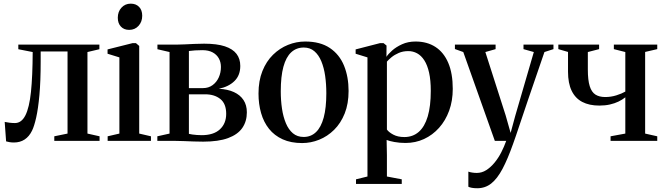

<svg xmlns="http://www.w3.org/2000/svg" viewBox="-20 -750 3536 1022"><path d="M54 8.5Q40.5 8.5 30 6.5Q19.5 4.5 12.5 2.5L5 -101Q15.5 -98.5 30.8 -96.8Q46 -95 59.5 -95Q94.5 -95 115.2 -136Q136 -177 144.8 -260.8Q153.5 -344.5 154 -473L77.5 -488V-512.5H509V-488L445.5 -473V-39L510 -24.5V0H269V-24.5L339.5 -39V-476H196.5V-423Q196.5 -318 189.8 -244Q183 -170 172.5 -123.8Q162 -77.5 150.5 -54.5Q135.5 -23.5 111.2 -7.5Q87 8.5 54 8.5Z M553 0V-24.5L615.5 -39V-444.5L552.5 -464V-487L686 -520.5H703.5L721 -505.5V-39L783.5 -24.5V0ZM667 -591Q640 -591 623.5 -608.5Q607 -626 607 -655.5Q607 -688 626.5 -709.2Q646 -730.5 675.5 -730.5H676.5Q703.5 -730.5 720.2 -713.5Q737 -696.5 737 -666Q737 -634 717.5 -612.5Q698 -591 668 -591Z M1061.5 4Q1037 4 1010.2 3Q983.5 2 958.8 1Q934 0 916 0H817.5V-24.5L882.5 -39V-473L818 -488V-512.5H919.5Q938.5 -512.5 963 -513.8Q987.5 -515 1014.5 -516.2Q1041.5 -517.5 1066.5 -517.5Q1134.5 -517.5 1176.8 -503.5Q1219 -489.5 1239 -463.2Q1259 -437 1259 -399Q1259 -349 1228.2 -318.8Q1197.5 -288.5 1145 -277.5Q1192 -275 1225.2 -259.8Q1258.5 -244.5 1276.2 -217.5Q1294 -190.5 1294 -152Q1294 -104 1269.8 -69Q1245.5 -34 1194.2 -15Q1143 4 1061.5 4ZM1053.5 -30.5Q1117 -30.5 1150.5 -61.5Q1184 -92.5 1184 -144Q1184 -198 1152.8 -223Q1121.5 -248 1072.5 -248H985.5V-37.5Q993 -35.5 1004 -34Q1015 -32.5 1027.8 -31.5Q1040.5 -30.5 1053.5 -30.5ZM985.5 -281H1060.5Q1090 -281 1111.5 -296.8Q1133 -312.5 1144.5 -338Q1156 -363.5 1156 -393.5Q1156 -419 1144.8 -439.2Q1133.5 -459.5 1111.8 -471.2Q1090 -483 1057 -483Q1037 -483 1018.5 -481.8Q1000 -480.5 985.5 -478.5Z M1356 -252Q1356 -320 1376.8 -371.8Q1397.5 -423.5 1433.2 -458.5Q1469 -493.5 1513.2 -511.2Q1557.5 -529 1604.5 -529Q1684.5 -529 1735.8 -494.5Q1787 -460 1811.2 -400.5Q1835.5 -341 1835.5 -266Q1835.5 -198 1814.8 -146Q1794 -94 1758.5 -59Q1723 -24 1678.8 -6.2Q1634.5 11.5 1588 11.5Q1528.5 11.5 1484.5 -8.5Q1440.5 -28.5 1412 -64.2Q1383.5 -100 1369.8 -148Q1356 -196 1356 -252ZM1596.5 -21Q1635 -21 1662 -46.8Q1689 -72.5 1703 -124.2Q1717 -176 1717 -253.5Q1717 -302 1710.8 -345.8Q1704.5 -389.5 1690.5 -423.5Q1676.5 -457.5 1653.5 -477.2Q1630.5 -497 1597 -497Q1557.5 -497 1530 -471.5Q1502.5 -446 1488.5 -394.5Q1474.5 -343 1474.5 -264Q1474.5 -215.5 1481 -171.8Q1487.5 -128 1501.8 -94Q1516 -60 1539.2 -40.5Q1562.5 -21 1596.5 -21Z M1875 229V204.5L1936 189.5V-444.5L1873 -464V-487L2003 -520.5H2021.5L2037.5 -507.5L2037 -447.5Q2046 -462 2067.2 -481Q2088.5 -500 2120.2 -514.5Q2152 -529 2192 -529Q2253.5 -529 2298 -500Q2342.5 -471 2366.2 -415Q2390 -359 2390 -277Q2390 -213.5 2370.8 -160.8Q2351.5 -108 2317 -69.5Q2282.5 -31 2237 -10Q2191.5 11 2138.5 11Q2107 11 2079 5.8Q2051 0.5 2038 -5L2039.5 75.5V189.5L2118.5 204.5V229ZM2132 -20.5Q2177.5 -20.5 2209 -48Q2240.5 -75.5 2256.8 -130.2Q2273 -185 2273 -266Q2273 -323 2264 -363.2Q2255 -403.5 2238.5 -429Q2222 -454.5 2200.2 -466.2Q2178.5 -478 2153.5 -478Q2125 -478 2102.5 -468.2Q2080 -458.5 2064.2 -445.5Q2048.5 -432.5 2039.5 -422V-60.5Q2049 -46.5 2073.2 -33.5Q2097.5 -20.5 2132 -20.5Z M2520.5 252Q2504 252 2491.8 249.8Q2479.5 247.5 2473 244V163.5Q2480.5 166.5 2493 168.5Q2505.5 170.5 2518 170.5Q2545 170.5 2568.5 155.5Q2592 140.5 2612.2 116Q2632.5 91.5 2648 61.2Q2663.5 31 2674.5 0H2614L2446 -473L2401.5 -489V-512.5H2618V-488.5L2563.5 -473L2671.5 -136L2698 -42.5L2722.5 -133L2821.5 -473L2766.5 -488.5V-512.5H2926V-488.5L2878 -473Q2856.5 -409.5 2834 -344.8Q2811.5 -280 2791.2 -220Q2771 -160 2754.2 -110.2Q2737.5 -60.5 2726.2 -27.2Q2715 6 2711 16Q2682.5 96.5 2654.8 148.8Q2627 201 2595 226.5Q2563 252 2520.5 252Z M3230 0V-24.5L3308.5 -39V-232Q3293 -219.5 3272.5 -209.5Q3252 -199.5 3226.5 -193.8Q3201 -188 3170 -188Q3116.5 -188 3079.2 -207.5Q3042 -227 3022.8 -267Q3003.5 -307 3003.5 -368.5V-473.5L2952 -488.5V-512.5H3169V-488.5L3109 -473V-379.5Q3109 -323.5 3119 -291.5Q3129 -259.5 3149.5 -246.5Q3170 -233.5 3201.5 -233.5Q3232 -233.5 3260.8 -242.5Q3289.5 -251.5 3308.5 -262.5V-473L3247.5 -488.5V-512.5H3478.5V-488.5L3414 -473.5V-39L3478.5 -24.5V0Z"/></svg>

Font: Merriweather 120pt Medium
Style: Regular
Weight: 500
Version: Version 2.100